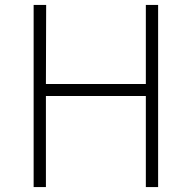

<svg xmlns="http://www.w3.org/2000/svg" viewBox="-20 -776 781 782"><path d="M117 -756H168L167 -434H574V-756H624V-14H574V-385H167V-14H117Z"/></svg>

Font: Leon Sans
Style: Light
Weight: 300
Designer: Jongmin Kim
Version: Version 1.2